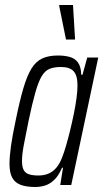

<svg xmlns="http://www.w3.org/2000/svg" viewBox="-20 -740 413 768"><path d="M121 8Q86 8 63 -0.5Q40 -9 29 -29Q18 -49 18 -85Q18 -114 24 -156.5Q30 -199 42 -255Q58 -334 73 -385.5Q88 -437 106 -466Q124 -495 149.5 -506.5Q175 -518 212 -518Q237 -518 258 -512.5Q279 -507 291.5 -490.5Q304 -474 305 -441H310L329 -510H373L265 0H221L232 -69H228Q214 -36 196 -19.5Q178 -3 159 2.5Q140 8 121 8ZM134 -38Q157 -38 175 -46Q193 -54 206.5 -70.5Q220 -87 229 -112Q236 -129 244 -156.5Q252 -184 260 -216.5Q268 -249 275 -283Q282 -317 286 -347Q290 -377 290 -398Q290 -438 274.5 -455Q259 -472 224 -472Q196 -472 178 -464.5Q160 -457 147 -435.5Q134 -414 121.5 -370.5Q109 -327 94 -255Q82 -197 75 -159Q68 -121 68 -97Q68 -72 75 -59.5Q82 -47 97 -42.5Q112 -38 134 -38ZM244 -582 217 -715V-720H272L280 -587V-582Z"/></svg>

Font: Saira ExtraCondensed Light
Style: Italic
Weight: 300
Width: 2
Italic angle: -12°
Designer: Hector Gatti with collaboration of the Omnibus-Type team
Foundry: Omnibus-Type
Version: Version 1.101